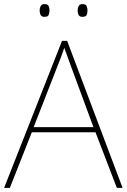

<svg xmlns="http://www.w3.org/2000/svg" viewBox="-20 -915 617 935"><path d="M549 0 445 -271H135L28 0H0L282 -716H307L577 0ZM325 -594Q319 -611 311 -632.5Q303 -654 293 -682Q286 -660 277 -636.5Q268 -613 260 -593L144 -296H435ZM173 -864Q173 -876 178 -885.5Q183 -895 196 -895Q213 -895 217 -885.5Q221 -876 221 -864Q221 -851 217 -842Q213 -833 196 -833Q183 -833 178 -842Q173 -851 173 -864ZM358 -864Q358 -876 363 -885.5Q368 -895 381 -895Q398 -895 402 -885.5Q406 -876 406 -864Q406 -851 402 -842Q398 -833 381 -833Q368 -833 363 -842Q358 -851 358 -864Z"/></svg>

Font: Noto Sans Devanagari Thin
Style: Regular
Weight: 100
Designer: Jelle Bosma - Monotype Design Team
Foundry: Monotype Imaging Inc.
Version: Version 2.004; ttfautohint (v1.8.4.7-5d5b)